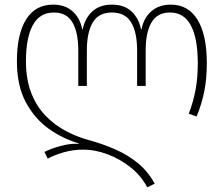

<svg xmlns="http://www.w3.org/2000/svg" viewBox="-20 -559 967 829"><path d="M616 250Q589 199 542.5 162.5Q496 126 442.5 106.5Q389 87 341 87Q296 87 255.5 98.5Q215 110 186 126L172 97Q199 83 240.5 71.5Q282 60 320 62V60Q251 40 190 -3.5Q129 -47 91 -118.5Q53 -190 53 -295Q53 -412 93 -475.5Q133 -539 209 -539Q261 -539 293.5 -510Q326 -481 335 -432H337Q347 -481 379 -510Q411 -539 463 -539Q516 -539 547.5 -510Q579 -481 589 -432H591Q600 -481 633 -510Q666 -539 718 -539Q793 -539 833 -473.5Q873 -408 873 -286Q873 -219 862 -164.5Q851 -110 829 -56L795 -68Q815 -120 824.5 -172Q834 -224 834 -286Q834 -392 804.5 -448.5Q775 -505 714 -505Q659 -505 634 -462Q609 -419 609 -341V-188H572V-341Q572 -419 546.5 -462Q521 -505 463 -505Q406 -505 380.5 -462Q355 -419 355 -341V-188H318V-341Q318 -419 293 -462Q268 -505 213 -505Q151 -505 121.5 -450Q92 -395 92 -295Q92 -216 115 -157.5Q138 -99 177.5 -58.5Q217 -18 267 8Q317 34 371 48Q428 64 480 87Q532 110 575.5 145.5Q619 181 648 234Z"/></svg>

Font: Noto Sans Georgian SemiCondensed ExtraLight
Style: Regular
Weight: 200
Width: 4
Designer: Monotype Design Team, Akaki Razmadze
Foundry: Google LLC
Version: Version 2.005; ttfautohint (v1.8.4.7-5d5b)